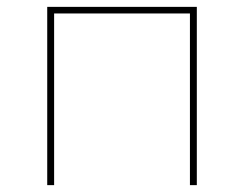

<svg xmlns="http://www.w3.org/2000/svg" viewBox="-20 -537 708 557"><path d="M117 -517H551V0H531V-506L539 -498H129L137 -506V0H117Z"/></svg>

Font: iiserrat Thin
Style: Regular
Weight: 100
Designer: Akira Ohta
Foundry: Akira Ohta
Version: Version 1.200;Glyphs 3.3.1 (3343)